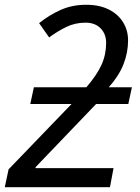

<svg xmlns="http://www.w3.org/2000/svg" viewBox="-36 -785 586 805"><path d="M-16 0 0 -75 264 -349H91L106 -419H326Q370 -470 389.5 -513Q409 -556 409 -605Q409 -643 385.5 -666.5Q362 -690 323 -690Q279 -690 242 -672Q205 -654 170 -628L128 -688Q169 -721 217.5 -743Q266 -765 325 -765Q381 -765 420.5 -745Q460 -725 480.5 -691Q501 -657 501 -616Q501 -564 481.5 -515Q462 -466 420 -419H517L502 -349H367L113 -84V-80H440L425 0Z"/></svg>

Font: Noto Sans IKEA
Style: Italic
Weight: 400
Italic angle: -12°
Designer: Monotype Design Team
Foundry: Monotype Imaging Inc.
Version: Version 2.001